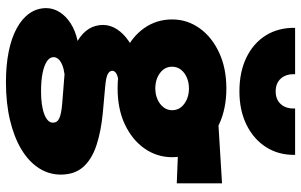

<svg xmlns="http://www.w3.org/2000/svg" viewBox="-208 -604 1037 662"><g transform="rotate(90 311.0 -273.5)"><path d="M263.5 225Q205.5 225 158.5 215.5Q111.5 206 78 187.8Q44.5 169.5 26.5 143.8Q8.5 118 8.5 86Q8.5 62 22.2 40Q36 18 61.2 1.8Q86.5 -14.5 121.5 -22Q93 -39.5 79.8 -61.2Q66.5 -83 66.5 -110Q66.5 -135 81.5 -158Q96.5 -181 123.2 -199Q150 -217 185.2 -227Q220.5 -237 261.5 -235L294.5 -164Q268 -164.5 252.8 -161.8Q237.5 -159 231 -153.5Q224.5 -148 224.5 -141Q224.5 -133 235.2 -126.5Q246 -120 280.5 -117L369.5 -109Q433 -103 481 -87.2Q529 -71.5 555.8 -41.8Q582.5 -12 582.5 36Q582.5 77 560 111.8Q537.5 146.5 495.5 171.8Q453.5 197 394.8 211Q336 225 263.5 225ZM295.5 104Q345 104 374.2 92.8Q403.5 81.5 403.5 63Q403.5 48 388.2 41Q373 34 337.5 31L236.5 23Q217.5 25.5 204.2 31Q191 36.5 184.2 44.2Q177.5 52 177.5 61Q177.5 74 192 83.8Q206.5 93.5 233 98.8Q259.5 104 295.5 104ZM285.5 -160Q214 -160 160.5 -184.8Q107 -209.5 77.2 -252Q47.5 -294.5 47.5 -348Q47.5 -400 77.8 -442.5Q108 -485 161.8 -510Q215.5 -535 285.5 -535Q355 -535 408.5 -510.2Q462 -485.5 492.2 -443.2Q522.5 -401 522.5 -348Q522.5 -296 492.8 -253.2Q463 -210.5 409.8 -185.2Q356.5 -160 285.5 -160ZM285.5 -290Q306 -290 323 -297.5Q340 -305 350.2 -318Q360.5 -331 360.5 -348Q360.5 -373.5 338.5 -389.8Q316.5 -406 285.5 -406Q264.5 -406 247.5 -398.5Q230.5 -391 220.5 -378Q210.5 -365 210.5 -348Q210.5 -322.5 232.2 -306.2Q254 -290 285.5 -290ZM361.5 -374 285.5 -500 612.5 -520V-364ZM295.5 -580Q228.5 -580 179 -604Q129.5 -628 102.5 -671.2Q75.5 -714.5 76.5 -772H236.5Q235 -741.5 251 -723.2Q267 -705 295.5 -705Q324 -705 340 -723.2Q356 -741.5 354.5 -772H514.5Q515.5 -715.5 488 -672.2Q460.5 -629 410.8 -604.5Q361 -580 295.5 -580Z"/></g></svg>

Font: Geologica Black
Style: Regular
Weight: 900
Designer: Sindre Bremnes, Frode Helland
Foundry: Monokrom Skriftforlag AS
Version: Version 1.010;gftools[0.9.28]